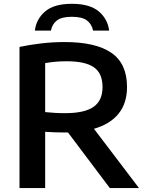

<svg xmlns="http://www.w3.org/2000/svg" viewBox="-20 -964 752 984"><path d="M80 0V-723.5Q129 -734 188.5 -741.2Q248 -748.5 311 -748.5Q471 -748.5 551 -693.2Q631 -638 631 -518Q631 -435 587.5 -381.2Q544 -327.5 461.5 -304L692.5 0H543L328.5 -285Q319 -285 309 -285Q281.5 -285 258.8 -286Q236 -287 211.5 -288.5V0ZM313 -384Q413 -384 459.2 -416.2Q505.5 -448.5 505.5 -517.5Q505.5 -588.5 461.2 -619.2Q417 -650 322.5 -650Q289 -650 262.8 -647.5Q236.5 -645 211.5 -640.5V-389.5Q238.5 -387 261 -385.5Q283.5 -384 313 -384ZM158.5 -807Q166 -867 211.8 -905.8Q257.5 -944.5 348.5 -944.5Q439.5 -944.5 485.8 -905.8Q532 -867 539.5 -807H457Q450.5 -840 425.8 -859Q401 -878 348.5 -878Q296 -878 271.5 -859Q247 -840 241 -807Z"/></svg>

Font: Encode Sans Semi Expanded SemiBold
Style: Regular
Weight: 600
Width: 6
Designer: Multiple Designers
Foundry: Impallari Type
Version: Version 3.000; ttfautohint (v1.8.3) -l 8 -r 50 -G 200 -x 14 